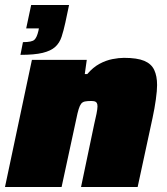

<svg xmlns="http://www.w3.org/2000/svg" viewBox="-23 -750 671 770"><path d="M59 -530 69 -581Q105 -581 115 -590.5Q125 -600 131 -626L133 -636H82L102 -730H254L239 -659Q232 -627 224 -602.5Q216 -578 198.5 -562Q181 -546 148 -538Q115 -530 59 -530ZM-3 0 105 -510H325L317 -453H327Q350 -480 376 -494Q402 -508 428 -513Q454 -518 474 -518Q527 -518 555.5 -506Q584 -494 595.5 -469.5Q607 -445 607 -409Q607 -387 602 -351Q597 -315 589 -278L529 0H302L355 -253Q360 -273 364 -293.5Q368 -314 368 -323Q368 -333 365 -337.5Q362 -342 356.5 -343.5Q351 -345 342 -345Q327 -345 317.5 -343Q308 -341 302.5 -334Q297 -327 292.5 -312.5Q288 -298 283 -273L224 0Z"/></svg>

Font: Saira SemiExpanded Black
Style: Italic
Weight: 900
Width: 6
Italic angle: -12°
Designer: Hector Gatti with collaboration of the Omnibus-Type team
Foundry: Omnibus-Type
Version: Version 1.101